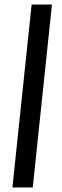

<svg xmlns="http://www.w3.org/2000/svg" viewBox="-20 -750 275 850"><path d="M210 -730 125 80H35L120 -730Z"/></svg>

Font: Zilla Slab SemiBold
Style: Regular
Weight: 600
Designer: Typotheque.com
Foundry: Typotheque type foundry
Version: Version 1.0; 2017